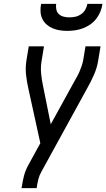

<svg xmlns="http://www.w3.org/2000/svg" viewBox="-20 -975 551 995"><path d="M91 0 93 -7Q97 -36 104.5 -64.5Q112 -93 127 -120L189 -233L127 -516Q119 -551 115 -587.5Q111 -624 117 -662L129 -735H208L196 -662Q190 -628 193 -595Q196 -562 203 -530L243 -331L363 -549Q371 -563 378.5 -576.5Q386 -590 392 -604Q398 -618 403 -632.5Q408 -647 411 -662L423 -735H501L489 -662Q483 -624 467 -587.5Q451 -551 431 -516L195 -86Q184 -67 179 -47Q174 -27 171 -7L170 0ZM329 -815Q309 -815 289.5 -818Q270 -821 252.5 -828.5Q235 -836 221 -848.5Q207 -861 199 -878Q191 -895 190 -915Q189 -935 193 -955H271Q269 -940 272 -925.5Q275 -911 285.5 -901.5Q296 -892 310.5 -888.5Q325 -885 340 -885Q356 -885 371.5 -888.5Q387 -892 400.5 -901.5Q414 -911 422 -925Q430 -939 433 -955H511Q508 -934 500 -914.5Q492 -895 479 -878Q466 -861 448 -848.5Q430 -836 410 -828.5Q390 -821 369.5 -818Q349 -815 329 -815Z"/></svg>

Font: Iosevka Curly Oblique
Style: Regular
Weight: 400
Italic angle: -9°
Monospace: yes
Designer: Belleve Invis
Foundry: Belleve Invis
Version: Version 11.1.0; ttfautohint (v1.8.3)